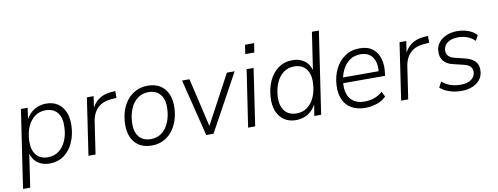

<svg xmlns="http://www.w3.org/2000/svg" viewBox="-70 -1096 4297 1657"><g transform="rotate(-10 2078.5 -267.5)"><path d="M19 184 121 -499H180L164 -389H159Q178 -427 205 -453Q232 -479 267 -493Q302 -507 344 -507Q403 -507 445 -478.5Q487 -450 508 -398Q529 -346 525 -274Q521 -196 491.5 -131.5Q462 -67 409 -29.5Q356 8 283 8Q225 8 181.5 -22.5Q138 -53 123 -114H126L82 184ZM280 -48Q335 -48 375.5 -78.5Q416 -109 438.5 -161.5Q461 -214 463 -278Q468 -361 432 -406Q396 -451 327 -451Q272 -451 232 -420.5Q192 -390 169.5 -338.5Q147 -287 144 -220Q140 -139 175.5 -93.5Q211 -48 280 -48Z M625 0 699 -499H758L741 -384H736Q757 -436 801.5 -469Q846 -502 911 -507L950 -510V-450L899 -446Q846 -441 811 -419.5Q776 -398 756 -363Q736 -328 729 -283L687 0Z M1180 8Q1114 8 1069 -20.5Q1024 -49 1002 -101.5Q980 -154 984 -225Q987 -286 1005 -337Q1023 -388 1055.5 -426Q1088 -464 1132.5 -485.5Q1177 -507 1231 -507Q1297 -507 1342 -478.5Q1387 -450 1409 -397.5Q1431 -345 1427 -273Q1424 -213 1405.5 -162Q1387 -111 1355 -72.5Q1323 -34 1278.5 -13Q1234 8 1180 8ZM1182 -48Q1237 -48 1277 -78.5Q1317 -109 1339.5 -161.5Q1362 -214 1365 -278Q1370 -361 1333.5 -406Q1297 -451 1229 -451Q1174 -451 1133.5 -420.5Q1093 -390 1071 -338Q1049 -286 1045 -220Q1041 -139 1077 -93.5Q1113 -48 1182 -48Z M1657 0 1533 -499H1598L1702 -53H1687L1926 -499H1994L1721 0Z M2110 -629 2122 -709H2202L2189 -629ZM2024 0 2099 -499H2160L2086 0Z M2442 8Q2384 8 2341.5 -20.5Q2299 -49 2277.5 -101Q2256 -153 2261 -223Q2265 -302 2294.5 -366.5Q2324 -431 2377 -469Q2430 -507 2503 -507Q2561 -507 2604.5 -476.5Q2648 -446 2663 -385H2660L2710 -719H2771L2664 0H2604L2622 -110H2627Q2608 -72 2581 -45.5Q2554 -19 2518.5 -5.5Q2483 8 2442 8ZM2459 -48Q2514 -48 2554 -78.5Q2594 -109 2616.5 -161Q2639 -213 2642 -277Q2647 -360 2610.5 -405.5Q2574 -451 2506 -451Q2451 -451 2411 -420.5Q2371 -390 2348.5 -338Q2326 -286 2322 -220Q2318 -139 2354 -93.5Q2390 -48 2459 -48Z M3051 8Q2982 8 2932.5 -20Q2883 -48 2859 -100.5Q2835 -153 2839 -226Q2843 -304 2873.5 -367Q2904 -430 2959 -468.5Q3014 -507 3090 -507Q3162 -507 3205 -472.5Q3248 -438 3263 -380Q3278 -322 3268 -254L3265 -235H2882L2890 -284H3236L3215 -267Q3224 -321 3212.5 -363.5Q3201 -406 3170.5 -430.5Q3140 -455 3088 -455Q3035 -455 2996.5 -429Q2958 -403 2935 -361Q2912 -319 2904 -272L2901 -252Q2892 -190 2907 -143.5Q2922 -97 2959.5 -72Q2997 -47 3053 -47Q3096 -47 3136.5 -60Q3177 -73 3212 -105L3235 -59Q3201 -24 3150.5 -8Q3100 8 3051 8Z M3365 0 3439 -499H3498L3481 -384H3476Q3497 -436 3541.5 -469Q3586 -502 3651 -507L3690 -510V-450L3639 -446Q3586 -441 3551 -419.5Q3516 -398 3496 -363Q3476 -328 3469 -283L3427 0Z M3893 8Q3836 8 3786.5 -9Q3737 -26 3708 -54L3734 -102Q3757 -82 3783 -69.5Q3809 -57 3837.5 -51.5Q3866 -46 3896 -46Q3953 -46 3987.5 -69.5Q4022 -93 4024 -134Q4026 -163 4008.5 -182Q3991 -201 3954 -210L3859 -233Q3807 -245 3779.5 -277.5Q3752 -310 3755 -362Q3756 -404 3780.5 -436.5Q3805 -469 3848 -488Q3891 -507 3947 -507Q3979 -507 4011 -499.5Q4043 -492 4070 -477.5Q4097 -463 4114 -442L4089 -396Q4061 -425 4023 -439Q3985 -453 3943 -453Q3886 -453 3851 -428Q3816 -403 3814 -361Q3813 -333 3829 -313.5Q3845 -294 3881 -285L3974 -262Q4030 -248 4059 -217.5Q4088 -187 4084 -134Q4082 -91 4057.5 -59Q4033 -27 3990.5 -9.5Q3948 8 3893 8Z"/></g></svg>

Font: Nunitoga
Style: Light Italic
Weight: 300
Italic angle: -9°
Designer: Vernon Adams
Foundry: Vernon Adams
Version: Version 1.0